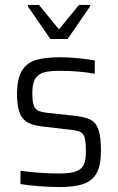

<svg xmlns="http://www.w3.org/2000/svg" viewBox="-20 -750 479 778"><path d="M63 -4V-58Q141 -47 222 -47Q267 -47 290 -56.5Q313 -66 320.5 -84.5Q328 -103 328 -137Q328 -175 323 -192Q318 -209 306 -215Q294 -221 267 -224L147 -238Q90 -245 69.5 -274Q49 -303 49 -370Q49 -432 69.5 -464.5Q90 -497 127.5 -507.5Q165 -518 226 -518Q259 -518 298 -514Q337 -510 364 -505V-451Q301 -463 221 -463Q182 -463 159 -457Q136 -451 123.5 -432Q111 -413 111 -375Q111 -341 116 -325Q121 -309 133 -302.5Q145 -296 171 -293L290 -280Q329 -275 349.5 -263.5Q370 -252 379.5 -223.5Q389 -195 389 -139Q389 -80 371.5 -48.5Q354 -17 318 -4.5Q282 8 221 8Q183 8 138.5 4.5Q94 1 63 -4ZM184 -592 93 -724V-730H138L219 -631L300 -730H345V-724L254 -592Z"/></svg>

Font: Saira Semi Condensed Light
Style: Regular
Weight: 300
Width: 4
Designer: Hector Gatti with collaboration of the Omnibus-Type team
Foundry: Omnibus-Type
Version: Version 1.001; ttfautohint (v1.8)